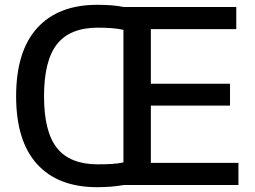

<svg xmlns="http://www.w3.org/2000/svg" viewBox="-20 -769 1059 798"><path d="M387 -86Q417 -86 443.5 -87.5Q470 -89 493 -94V-645Q470 -650 444 -652Q418 -654 387 -654Q271 -654 217 -585.5Q163 -517 163 -369Q163 -221 217 -153.5Q271 -86 387 -86ZM384 9Q221 9 134 -87Q47 -183 47 -369Q47 -556 134.5 -652.5Q222 -749 384 -749Q416 -749 442.5 -747Q469 -745 494 -740H962V-648H607V-421H936V-330H607V-92H971V0H494Q444 9 384 9Z"/></svg>

Font: EncodeSans
Style: Medium
Weight: 500
Designer: Pablo Impallari, Andres Torresi
Foundry: Pablo Impallari, Andres Torresi
Version: Version 1.000; ttfautohint (v1.4.1)